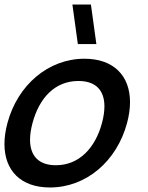

<svg xmlns="http://www.w3.org/2000/svg" viewBox="-25 -815 655 850"><path d="M319.6 -620H401.6L377.5 -795H295.5ZM196 15C357 15 492.2 -101.5 537.5 -270.5C546.3 -303.4 550.6 -334.3 550.6 -362.8C550.6 -479.2 478.8 -555 348.7 -555C189.7 -555 53.3 -439.5 8 -270.5C-0.9 -237.3 -5.3 -206.1 -5.3 -177.3C-5.3 -60.9 66.1 15 196 15ZM222.4 -83.5C145.5 -83.5 108 -125.8 108 -196.4C108 -218.4 111.7 -243.3 119 -270.5C148.5 -380.5 217.3 -456.5 322.3 -456.5C400 -456.5 437.3 -414.1 437.3 -344C437.3 -322.1 433.7 -297.4 426.5 -270.5C396.9 -160 325.4 -83.5 222.4 -83.5Z"/></svg>

Font: Manrope
Style: SemiBoldItalic
Weight: 600
Italic angle: -15°
Designer: Mikhail Sharanda
Foundry: Mikhail Sharanda
Version: Version 4.502;hotconv 1.0.109;makeotfexe 2.5.65596